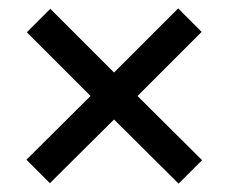

<svg xmlns="http://www.w3.org/2000/svg" viewBox="-20 -529 551 458"><path d="M100 -508 44 -452 196 -300 43 -148 99 -92 252 -244 406 -91 462 -147 308 -300 461 -453 405 -509 252 -356Z"/></svg>

Font: fbb
Style: Bold Italic
Weight: 700
Italic angle: -12°
Designer: David J. Perry, Michael Sharpe
Version: Version 0.991